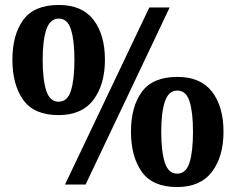

<svg xmlns="http://www.w3.org/2000/svg" viewBox="-20 -744 950 774"><path d="M216 -280Q117 -280 73.5 -341.5Q30 -403 30 -503Q30 -604 74 -664Q118 -724 217 -724Q311 -724 357 -664Q403 -604 403 -503Q403 -403 356.5 -341.5Q310 -280 216 -280ZM242 0 582 -714H664L325 0ZM216 -334Q252 -334 266 -378.5Q280 -423 280 -503Q280 -582 266 -625.5Q252 -669 217 -669Q182 -669 167 -625.5Q152 -582 152 -503Q152 -423 166.5 -378.5Q181 -334 216 -334ZM694 10Q595 10 551.5 -51.5Q508 -113 508 -213Q508 -314 552 -374Q596 -434 695 -434Q789 -434 835 -374Q881 -314 881 -213Q881 -113 834.5 -51.5Q788 10 694 10ZM694 -44Q730 -44 744 -88.5Q758 -133 758 -213Q758 -292 744 -335.5Q730 -379 695 -379Q660 -379 645 -335.5Q630 -292 630 -213Q630 -133 644.5 -88.5Q659 -44 694 -44Z"/></svg>

Font: Noto Serif Devanagari ExtraBold
Style: Regular
Weight: 800
Designer: Universal Thirst, Indian Type Foundry and the Monotype Design Team
Foundry: Monotype Imaging Inc.
Version: Version 2.004; ttfautohint (v1.8.4.7-5d5b)